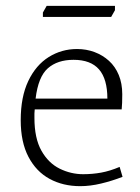

<svg xmlns="http://www.w3.org/2000/svg" viewBox="-20 -627 481 658"><path d="M255 11Q196 11 150 -14Q104 -39 77.5 -89.5Q51 -140 51 -215Q51 -295 77 -349.5Q103 -404 147 -431.5Q191 -459 244 -459Q276 -459 304 -448.5Q332 -438 353.5 -418.5Q375 -399 387 -370Q399 -341 399 -304Q399 -289 398.5 -274.5Q398 -260 397 -252H99Q98 -245 98 -238Q98 -231 98 -223Q98 -153 122 -110.5Q146 -68 184.5 -49Q223 -30 265 -30Q297 -30 327 -35.5Q357 -41 390 -55L400 -21Q364 -7 326.5 2Q289 11 255 11ZM102 -289H348Q348 -356 319.5 -389Q291 -422 232 -422Q177 -422 144 -393Q111 -364 102 -289ZM374 -607V-592L361 -569H127V-584L140 -607Z"/></svg>

Font: Ancizar Sans Thin
Style: Regular
Weight: 100
Designer: Cesar Puertas, Viviana Monsalve, Julian Moncada, Julian Prieto, Jose Castro, Mariel Hernandez, Felipe Aragon, Sara Alarc
Version: Version 8.100